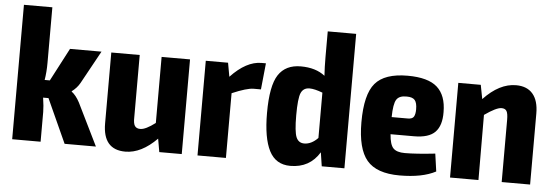

<svg xmlns="http://www.w3.org/2000/svg" viewBox="-47 -841 2872 996"><g transform="rotate(5 1388.5 -343.5)"><path d="M210 -229H182Q189 -183 189 -155V0H41V-700H189V-411Q189 -362 182 -321H209L299 -493H463L369 -322Q354 -295 327 -275V-273Q350 -256 369 -220L477 0H314Z M924 -493V0H807L795 -69Q714 13 631 13Q514 13 514 -124V-493H662V-169Q661 -137 669.5 -124Q678 -111 698 -111Q726 -111 776 -149V-493Z M1318 -507 1304 -370H1266Q1231 -370 1154 -337V0H1006V-493H1122L1135 -421Q1216 -507 1295 -507Z M1771 -700V0H1653L1642 -72Q1591 12 1490 12Q1414 12 1380 -54.5Q1346 -121 1346 -251Q1346 -393 1383.5 -450Q1421 -507 1500 -507Q1578 -507 1626 -469Q1623 -515 1623 -566V-700ZM1552 -110Q1589 -110 1623 -145V-381Q1581 -397 1555 -397Q1523 -397 1510.5 -369Q1498 -341 1498 -252Q1498 -167 1510 -138.5Q1522 -110 1552 -110Z M2076 -106Q2135 -106 2234 -117L2247 -25Q2177 12 2059 12Q1939 12 1888.5 -48Q1838 -108 1838 -246Q1838 -391 1887.5 -449Q1937 -507 2056 -507Q2163 -507 2210.5 -464.5Q2258 -422 2258 -335Q2259 -265 2226 -231Q2193 -197 2116 -197H1994Q1998 -143 2016 -124.5Q2034 -106 2076 -106ZM2061 -399Q2022 -400 2007.5 -377.5Q1993 -355 1992 -286H2076Q2100 -286 2107.5 -299Q2115 -312 2115 -337Q2115 -371 2103 -385Q2091 -399 2061 -399Z M2621 -507Q2678 -507 2708 -472Q2738 -437 2738 -370V0H2590V-324Q2590 -357 2582.5 -369.5Q2575 -382 2556 -382Q2529 -382 2468 -339L2469 0H2321V-493H2438L2452 -420Q2534 -507 2621 -507Z"/></g></svg>

Font: exo2condensed_b
Style: Bold
Weight: 700
Width: 3
Designer: Natanael Gama
Version: Version 1.001;PS 001.001;hotconv 1.0.70;makeotf.lib2.5.58329